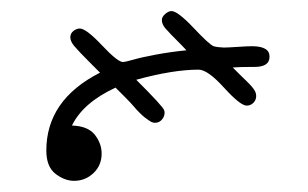

<svg xmlns="http://www.w3.org/2000/svg" viewBox="-20 -220 551 344"><path d="M63 49.8Q63 -41 159.2 -89.8Q153.3 -95.7 144 -105Q120.1 -128.9 113 -137.5Q106 -146 106 -153.1Q106 -160.2 111.6 -164.6Q117.2 -168.9 123 -168.9Q134.3 -168.9 162.6 -138.9Q190.9 -108.9 200.2 -108.9Q204.1 -108.9 218.5 -113Q232.9 -117.2 259 -122.1Q285.2 -127 314 -129.9Q311 -132.8 306.2 -138.2Q282.2 -162.1 276.1 -169.4Q270 -176.8 270 -184.1Q270 -189.9 276.1 -195.1Q282.2 -200.2 287.1 -200.2Q298.3 -200.2 326.7 -170.2Q355 -140.1 362.8 -137.2Q368.7 -135.3 380.9 -134.8Q387.7 -134.8 405.8 -136Q423.8 -137.2 431.2 -137.2Q463.4 -137.2 462.9 -118.2Q462.9 -100.1 436 -100.1H431.2Q408.2 -100.1 397 -99.1Q401.9 -94.2 410.4 -85.7Q418.9 -77.1 422.9 -73.5Q426.8 -69.8 431.4 -64.5Q436 -59.1 437.5 -55.4Q439 -51.8 439 -47.9Q439 -41 434.1 -35.9Q429.2 -30.8 421.9 -30.8Q410.6 -30.8 381.3 -63Q352.1 -95.2 335.9 -95.2Q290 -95.2 224.1 -77.1Q271 -30.3 273.9 -22.9Q274.9 -21 274.9 -18.1Q274.9 -11.2 270 -5.6Q265.1 0 257.8 0Q254.9 0 252.4 -1Q250 -2 246.6 -4.4Q243.2 -6.8 239.5 -9.5Q235.8 -12.2 230 -18.1Q224.1 -23.9 219.5 -29.5Q214.8 -35.2 204.8 -45.2Q194.8 -55.2 187 -63Q128.9 -36.1 108.9 4.9Q137.7 5.9 149.9 21.5Q162.1 37.1 162.1 55.2Q162.1 76.2 147.5 90.1Q132.8 104 112.8 104Q95.7 104 79.3 91.3Q63 78.6 63 49.8Z"/></svg>

Font: CMU Serif
Style: Bold
Weight: 700
Version: Version 0.7.0